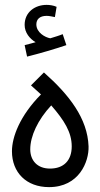

<svg xmlns="http://www.w3.org/2000/svg" viewBox="-20 -765 411 787"><path d="M91 -533C140 -545 208 -565 252 -580L237 -625C223 -619 205 -614 186 -608C164 -612 129 -632 129 -665C129 -686 143 -700 171 -700C183 -700 193 -697 205 -695L212 -737C199 -743 183 -745 171 -745C123 -745 81 -715 81 -663C81 -631 102 -606 126 -592C113 -588 100 -585 81 -580ZM181 2C304 2 345 -102 343 -165C339 -279 264 -376 160 -468L107 -415L148 -378C61 -290 29 -203 29 -145C29 -58 88 2 181 2ZM185 -74C133 -74 104 -107 104 -153C104 -207 135 -274 190 -333C243 -272 274 -223 274 -165C274 -107 241 -74 185 -74Z"/></svg>

Font: Noto Sans Arabic UI Cn
Style: Regular
Weight: 400
Width: 3
Designer: Monotype Design Team, Nadine Chahine and Nizar Qandah
Foundry: Monotype Imaging Inc.
Version: Version 2.010